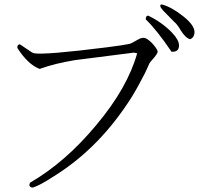

<svg xmlns="http://www.w3.org/2000/svg" viewBox="-20 -788 960 872"><path d="M843 -610Q822 -616 801 -650Q784 -679 772 -688L720 -741Q699 -765 714 -768Q758 -757 811 -715Q875 -665 861 -628Q856 -614 843 -610ZM759 -553Q692 -652 642 -700Q642 -717 653 -717Q717 -686 762 -639Q793 -606 793 -582Q793 -554 766 -553Q763 -553 759 -553ZM113 54 116 42Q277 -51 418 -221Q559 -389 603 -546L588 -549L321 -515Q229 -500 160 -475Q107 -495 59 -570Q57 -585 70 -587L125 -550Q131 -547 135 -546Q187 -538 464 -573Q543 -583 570 -589Q577 -591 606 -608Q629 -622 646 -612Q668 -599 687 -572Q696 -560 696 -553Q696 -544 671 -516Q662 -506 659 -501L639 -457Q607 -394 578 -347Q436 -122 235 6L219 16Q164 52 132 63Q120 67 113 54Z"/></svg>

Font: cwTeXFangSong
Style: Medium
Weight: 500
Version: Version 1.17